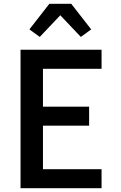

<svg xmlns="http://www.w3.org/2000/svg" viewBox="-20 -999 640 1019"><path d="M89 0V-735H519V-634H208V-433H453V-332H208V-101H519V0ZM191 -803 136 -843 242 -979H358L464 -843L409 -803L300 -918Z"/></svg>

Font: R Plex Mono
Style: Bold
Weight: 700
Monospace: yes
Designer: Belleve Invis
Foundry: Belleve Invis
Version: Version 31.8.0